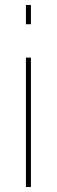

<svg xmlns="http://www.w3.org/2000/svg" viewBox="-20 -750 228 770"><path d="M84 -652.8V-730H104V-652.8ZM84 0V-519H104V0Z"/></svg>

Font: Rawline Thin
Style: Regular
Weight: 250
Designer: Matt McInerney, Pablo Impallari, Rodrigo Fuenzalida
Foundry: Matt McInerney, Pablo Impallari, Rodrigo Fuenzalida
Version: Version 4.020;PS 004.020;hotconv 1.0.88;makeotf.lib2.5.64775